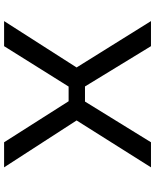

<svg xmlns="http://www.w3.org/2000/svg" viewBox="68 -808 740 915"><g transform="rotate(90 437.5 -350.0)"><path d="M80 0 301 -345.5 80 -700H199.5L391.5 -385.5H463.5L657.5 -700H777L553.5 -345.5L777 0H657.5L462 -307.5H392L199.5 0Z"/></g></svg>

Font: Trispace SemiExpanded
Style: Regular
Weight: 400
Width: 6
Designer: Tyler Finck
Foundry: Etcetera Type Company
Version: Version 1.210; ttfautohint (v1.8.3)